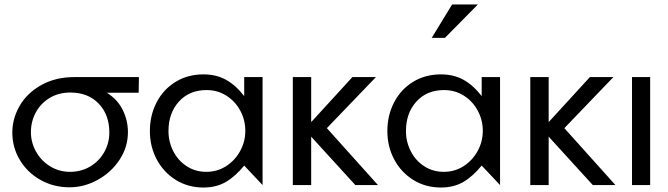

<svg xmlns="http://www.w3.org/2000/svg" viewBox="-20 -826 2982 857"><path d="M551 -236Q551 -170 514 -113.5Q477 -57 416.5 -23.5Q356 10 291 10Q219 10 160.5 -23Q102 -56 68.5 -112Q35 -168 35 -234Q35 -297 68 -354Q101 -411 164.5 -446.5Q228 -482 313 -482H600L599 -412H457Q505 -382 528 -335Q551 -288 551 -236ZM468 -235Q468 -314 420.5 -363.5Q373 -413 294 -413Q242 -413 202 -389Q162 -365 140 -324.5Q118 -284 118 -236Q118 -190 141 -149Q164 -108 204 -83.5Q244 -59 292 -59Q342 -59 382 -82.5Q422 -106 445 -146.5Q468 -187 468 -235Z M902 -424Q951 -424 990.5 -399Q1030 -374 1052.5 -332Q1075 -290 1075 -242Q1075 -194 1052 -152Q1029 -110 989.5 -84.5Q950 -59 901 -59Q852 -59 813.5 -84Q775 -109 753.5 -151Q732 -193 732 -241Q732 -321 778.5 -372.5Q825 -424 902 -424ZM1152 -482H1070V-397Q1033 -445 989.5 -469.5Q946 -494 888 -494Q818 -494 763.5 -460.5Q709 -427 679 -369Q649 -311 649 -241Q649 -172 679.5 -114.5Q710 -57 764.5 -23Q819 11 888 11Q945 11 987.5 -13.5Q1030 -38 1070 -87L1152 0Z M1369 -482H1287V0H1369V-216L1566 0H1667L1439 -254L1658 -482H1553L1369 -281Z M1962 -424Q2011 -424 2050.5 -399Q2090 -374 2112.5 -332Q2135 -290 2135 -242Q2135 -194 2112 -152Q2089 -110 2049.5 -84.5Q2010 -59 1961 -59Q1912 -59 1873.5 -84Q1835 -109 1813.5 -151Q1792 -193 1792 -241Q1792 -321 1838.5 -372.5Q1885 -424 1962 -424ZM2212 -482H2130V-397Q2093 -445 2049.5 -469.5Q2006 -494 1948 -494Q1878 -494 1823.5 -460.5Q1769 -427 1739 -369Q1709 -311 1709 -241Q1709 -172 1739.5 -114.5Q1770 -57 1824.5 -23Q1879 11 1948 11Q2005 11 2047.5 -13.5Q2090 -38 2130 -87L2212 0ZM1907 -657H1966L2113 -806H1998Z M2429 -482H2347V0H2429V-216L2626 0H2727L2499 -254L2718 -482H2613L2429 -281Z M2882 -482H2801V0H2882Z"/></svg>

Font: Geom Light
Style: Regular
Weight: 300
Version: Version 1.102